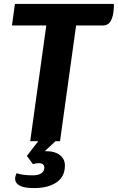

<svg xmlns="http://www.w3.org/2000/svg" viewBox="-20 -720 601 979"><path d="M558 -656Q553 -623 540.5 -606.5Q528 -590 503 -590H368L286 0H134L216 -590H41L56 -700H560Q562 -684 558 -656ZM311 124Q311 181 268 210Q225 239 154 239Q102 239 79.5 226Q57 213 57 192Q57 179 65 163Q76 168 98.5 171Q121 174 147 174Q176 174 191 163.5Q206 153 206 135Q206 112 177 112Q163 112 148 117L117 75L175 0H263L208 51H219Q260 51 285.5 71Q311 91 311 124Z"/></svg>

Font: Krub
Style: Bold Italic
Weight: 700
Italic angle: -8°
Designer: Ekaluck Peanpanawate
Foundry: Cadson Demak Co.,Ltd.
Version: Version 1.000; ttfautohint (v1.6)